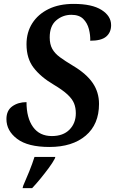

<svg xmlns="http://www.w3.org/2000/svg" viewBox="-20 -744 590 985"><path d="M234 10Q123 10 68 -31.5Q13 -73 13 -133Q13 -177 43 -198.5Q73 -220 116 -220Q116 -139 149.5 -92.5Q183 -46 246 -46Q304 -46 336.5 -79Q369 -112 369 -163Q369 -191 360 -213.5Q351 -236 326.5 -259Q302 -282 255 -310Q189 -349 152.5 -396.5Q116 -444 116 -517Q116 -578 145.5 -624.5Q175 -671 229 -697.5Q283 -724 358 -724Q452 -724 501 -693Q550 -662 550 -615Q550 -578 525 -556.5Q500 -535 443 -535Q444 -564 436 -595Q428 -626 407 -647Q386 -668 346 -668Q302 -668 268.5 -639.5Q235 -611 235 -552Q235 -517 248 -493.5Q261 -470 287.5 -450.5Q314 -431 354 -407Q423 -366 455.5 -318.5Q488 -271 488 -211Q488 -106 419.5 -48Q351 10 234 10ZM99 209Q114 175 130 135.5Q146 96 157 61H264L261 70Q250 91 230 118Q210 145 187.5 172.5Q165 200 145 221H96Z"/></svg>

Font: Noto Serif SemiCondensed SemiBold
Style: Italic
Weight: 600
Width: 4
Italic angle: -12°
Designer: Monotype Design Team
Foundry: Monotype Imaging Inc.
Version: Version 2.014; ttfautohint (v1.8.4.7-5d5b)